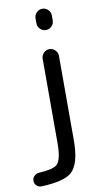

<svg xmlns="http://www.w3.org/2000/svg" viewBox="-115 -821 573 1065"><g transform="rotate(-10 172.0 -289.0)"><path d="M158.2 -501Q158.2 -519.5 171.9 -533.2Q185.5 -546.9 204.1 -546.9Q222.7 -546.9 236.3 -533.2Q250 -519.5 250 -501V-24.4Q250 107.4 200.2 152.3Q156.2 190.4 29.3 195.3Q28.3 195.3 27.3 195.3Q12.7 195.3 2 184.6Q-9.8 173.8 -9.8 157.7Q-9.8 141.6 1.5 130.4Q12.7 119.1 29.3 118.2Q107.4 114.3 130.9 93.8Q158.2 68.4 158.2 -24.4ZM158.2 -700.2V-728.5Q158.2 -747.1 171.9 -760.7Q185.5 -774.4 204.1 -774.4Q222.7 -774.4 236.3 -760.7Q250 -747.1 250 -728.5V-700.2Q250 -681.6 236.3 -668Q222.7 -654.3 204.1 -654.3Q185.5 -654.3 171.9 -668Q158.2 -681.6 158.2 -700.2Z"/></g></svg>

Font: Gen Jyuu GothicX Regular
Style: Regular
Weight: 400
Designer: [Source Han Sans]
Ryoko NISHIZUKA  (kana & ideographs); Paul D. Hunt (Latin, Greek & Cyrillic); Wenlong ZHANG  (bopomofo
Version: Version 1.002.20150607